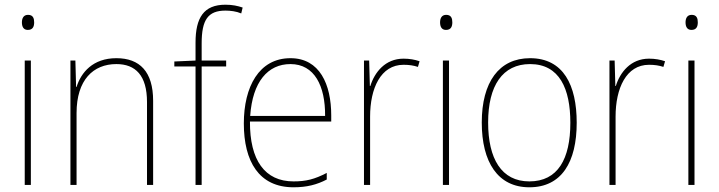

<svg xmlns="http://www.w3.org/2000/svg" viewBox="-20 -785 3053 815"><path d="M99 -722C79 -722 73 -706 73 -690C73 -673 79 -658 98 -658C119 -658 125 -672 125 -690C125 -706 121 -722 99 -722ZM111 -528H85V0H111Z M474 -538C374 -538 324 -477 305 -416H303L300 -528H279V0H305V-305C305 -446 376 -513 474 -513C555 -513 604 -465 604 -352V0H630V-357C630 -481 573 -538 474 -538Z M940 -503V-528H836V-601C836 -701 863 -740 937 -740C958 -740 983 -737 1004 -728L1010 -753C989 -760 967 -765 937 -765C845 -765 810 -710 810 -604V-528L720 -524V-503H810V0H836V-503Z M1213 -538C1079 -538 1015 -416 1015 -261C1015 -100 1079 10 1226 10C1282 10 1325 -1 1367 -23V-51C1315 -24 1279 -15 1226 -15C1104 -15 1040 -105 1041 -269H1386V-295C1386 -427 1337 -538 1213 -538ZM1213 -513C1315 -513 1361 -420 1360 -293H1042C1052 -438 1117 -513 1213 -513Z M1693 -536C1615 -536 1570 -478 1552 -420H1550L1547 -528H1525V0H1551V-290C1551 -410 1596 -510 1693 -510C1717 -510 1736 -507 1754 -501L1761 -525C1741 -532 1718 -536 1693 -536Z M1874 -722C1854 -722 1848 -706 1848 -690C1848 -673 1854 -658 1873 -658C1894 -658 1900 -672 1900 -690C1900 -706 1896 -722 1874 -722ZM1886 -528H1860V0H1886Z M2428 -264C2428 -423 2372 -538 2230 -538C2098 -538 2025 -436 2025 -265C2025 -97 2093 10 2227 10C2364 10 2428 -97 2428 -264ZM2052 -265C2052 -421 2113 -513 2230 -513C2355 -513 2401 -408 2401 -264C2401 -110 2348 -15 2227 -15C2108 -15 2052 -112 2052 -265Z M2735 -536C2657 -536 2612 -478 2594 -420H2592L2589 -528H2567V0H2593V-290C2593 -410 2638 -510 2735 -510C2759 -510 2778 -507 2796 -501L2803 -525C2783 -532 2760 -536 2735 -536Z M2916 -722C2896 -722 2890 -706 2890 -690C2890 -673 2896 -658 2915 -658C2936 -658 2942 -672 2942 -690C2942 -706 2938 -722 2916 -722ZM2928 -528H2902V0H2928Z"/></svg>

Font: Noto Sans Devanagari SemiCondensed Thin
Style: Regular
Weight: 100
Width: 4
Designer: Jelle Bosma - Monotype Design Team
Foundry: Monotype Imaging Inc.
Version: Version 2.004